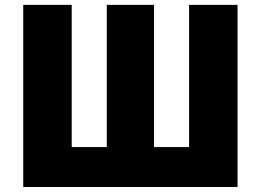

<svg xmlns="http://www.w3.org/2000/svg" viewBox="-20 -750 1046 770"><path d="M73.2 0V-730.5H267.6V-160.2H408.2V-730.5H597.7V-160.2H738.3V-730.5H932.6V0Z"/></svg>

Font: GenEi M Gothic v2 Black
Style: Regular
Weight: 900
Version: Version 2.0